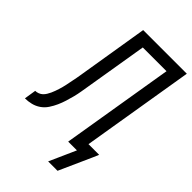

<svg xmlns="http://www.w3.org/2000/svg" viewBox="-304 -824 1070 1070"><g transform="rotate(45 230.5 -289.0)"><path d="M300 157 370 0H301L411 -665H224L163 -297Q159 -273 155 -249Q151 -225 145 -201.5Q139 -178 131.5 -154Q124 -130 114 -107.5Q104 -85 89.5 -63Q75 -41 54 -26.5Q33 -12 8.5 -6Q-16 0 -40 0L-29 -70Q-18 -70 -6 -74.5Q6 -79 14.5 -87Q23 -95 29.5 -105.5Q36 -116 41 -127Q46 -138 50 -149Q54 -160 57.5 -171Q61 -182 64 -193.5Q67 -205 69.5 -216.5Q72 -228 74 -239Q76 -250 78.5 -261.5Q81 -273 83 -284Q85 -295 87 -307L157 -735H501L391 -70H475L461 -37L374 157Z"/></g></svg>

Font: Iosevka Term Curly Oblique
Style: Regular
Weight: 400
Italic angle: -9°
Designer: Belleve Invis
Foundry: Belleve Invis
Version: Version 32.3.0